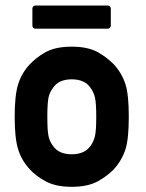

<svg xmlns="http://www.w3.org/2000/svg" viewBox="-20 -684 540 709"><path d="M34.2 -253.4Q34.2 -332 46.9 -372.6Q59.6 -413.6 89.8 -446.3Q101.1 -458 115 -469.2Q128.9 -480.5 147 -490.7Q184.1 -511.7 245.1 -511.7Q304.7 -511.7 342.3 -490.7Q360.8 -480 375 -468.8Q389.2 -457.5 400.4 -446.3Q430.2 -413.6 443.4 -372.6Q455.6 -334 455.6 -253.4Q455.6 -171.4 443.4 -132.8Q429.7 -91.3 400.4 -59.1H400.9Q389.6 -47.9 375.2 -36.6Q360.8 -25.4 342.3 -15.1Q304.7 5.9 245.1 5.9Q185.1 5.9 147.5 -15.1Q128.4 -25.4 114 -36.6Q99.6 -47.9 89.4 -59.1H89.8Q59.6 -91.3 46.9 -132.8Q34.2 -173.3 34.2 -253.4ZM335.4 -252.4Q335.4 -278.8 334.2 -296.4Q333 -314 330.6 -323.7Q326.2 -343.3 313.5 -360.8L314 -360.4Q292 -391.1 245.1 -391.1Q197.3 -391.1 176.3 -360.4Q169.9 -352.1 165.5 -342.8Q161.1 -333.5 159.2 -323.7Q154.8 -303.7 154.8 -253.4Q154.8 -200.7 159.2 -181.2Q161.1 -171.4 165.5 -162.1Q169.9 -152.8 176.3 -144.5Q197.3 -114.3 245.1 -114.3Q292 -114.3 314 -145V-144.5Q325.7 -161.1 330.6 -181.2Q333 -191.4 334.2 -209Q335.4 -226.6 335.4 -252.4ZM110.8 -578.1Q106 -578.1 102.8 -581.3Q99.6 -584.5 99.6 -589.8V-652.3Q99.6 -657.2 102.8 -660.4Q106 -663.6 110.8 -663.6H377.4Q382.3 -663.6 385.7 -660.4Q389.2 -657.2 389.2 -652.3V-589.8Q389.2 -584.5 385.7 -581.3Q382.3 -578.1 377.4 -578.1Z"/></svg>

Font: Alte DIN 1451 Mittelschrift
Style: Bold
Weight: 700
Designer: Peter Wiegel
Foundry: Peter Wiegel
Version: Version 1.003